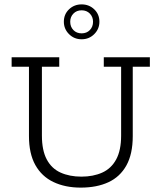

<svg xmlns="http://www.w3.org/2000/svg" viewBox="-20 -844 736 875"><path d="M348 11Q277 11 223.5 -14.5Q170 -40 141 -92Q112 -144 112 -224V-540H33V-583H250V-540H171V-226Q171 -159 193 -117.5Q215 -76 256 -57.5Q297 -39 351 -39Q405 -39 446 -57.5Q487 -76 509.5 -117.5Q532 -159 532 -226V-540H453V-583H663V-540H585V-224Q585 -142 556 -90Q527 -38 474 -13.5Q421 11 348 11ZM352 -665Q318 -665 294.5 -688.5Q271 -712 271 -745Q271 -779 294.5 -801.5Q318 -824 352 -824Q386 -824 409.5 -801.5Q433 -779 433 -745Q433 -712 409.5 -688.5Q386 -665 352 -665ZM352 -692Q375 -692 389.5 -707Q404 -722 404 -745Q404 -767 389.5 -782Q375 -797 352 -797Q329 -797 314.5 -782Q300 -767 300 -745Q300 -722 314.5 -707Q329 -692 352 -692Z"/></svg>

Font: Rokkitt Light
Style: Regular
Weight: 300
Version: Version 3.103